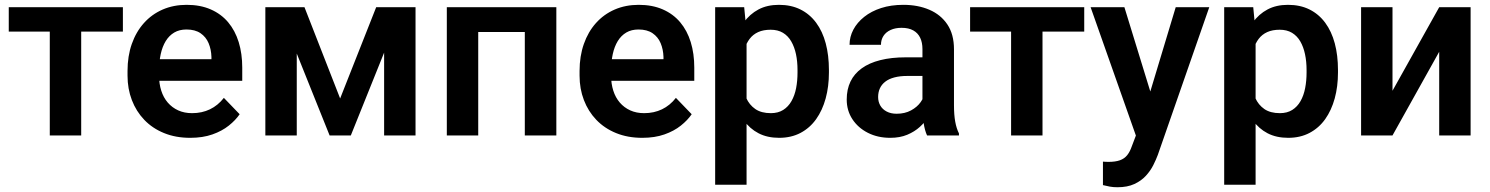

<svg xmlns="http://www.w3.org/2000/svg" viewBox="-20 -558 6137 791"><path d="M314.5 -528.3V0H185.1V-528.3ZM486.3 -528.3V-427.7H16.1V-528.3Z M763.7 9.8Q703.6 9.8 655.8 -9.8Q607.9 -29.3 574.5 -64.2Q541 -99.1 523.2 -145.8Q505.4 -192.4 505.4 -246.1V-265.6Q505.4 -326.7 522.9 -376.7Q540.5 -426.8 572.8 -462.9Q605 -499 649.9 -518.6Q694.8 -538.1 749 -538.1Q805.2 -538.1 848.1 -519.3Q891.1 -500.5 919.9 -466.3Q948.7 -432.1 963.4 -384.5Q978 -336.9 978 -279.3V-225.1H564V-314H851.1V-323.7Q850.1 -354.5 839.4 -380.1Q828.6 -405.8 806.2 -421.1Q783.7 -436.5 748 -436.5Q719.2 -436.5 698 -424.1Q676.8 -411.6 662.8 -388.9Q648.9 -366.2 642.1 -335Q635.3 -303.7 635.3 -265.6V-246.1Q635.3 -212.9 644.3 -184.6Q653.3 -156.2 671.1 -135.5Q689 -114.7 714.1 -103.3Q739.3 -91.8 771.5 -91.8Q812 -91.8 845 -107.7Q877.9 -123.5 902.3 -154.8L967.3 -87.4Q950.7 -63 922.6 -40.5Q894.5 -18.1 855 -4.2Q815.4 9.8 763.7 9.8Z M1381.3 -152.3 1529.8 -528.3H1637.7L1425.3 0H1337.9L1126 -528.3H1234.4ZM1202.6 -528.3V0H1073.2V-528.3ZM1562.5 0V-528.3H1691.9V0Z M2174.3 -528.3V-426.3H1916V-528.3ZM1950.2 -528.3V0H1820.8V-528.3ZM2272 -528.3V0H2142.1V-528.3Z M2626 9.8Q2565.9 9.8 2518.1 -9.8Q2470.2 -29.3 2436.8 -64.2Q2403.3 -99.1 2385.5 -145.8Q2367.7 -192.4 2367.7 -246.1V-265.6Q2367.7 -326.7 2385.3 -376.7Q2402.8 -426.8 2435.1 -462.9Q2467.3 -499 2512.2 -518.6Q2557.1 -538.1 2611.3 -538.1Q2667.5 -538.1 2710.4 -519.3Q2753.4 -500.5 2782.2 -466.3Q2811 -432.1 2825.7 -384.5Q2840.3 -336.9 2840.3 -279.3V-225.1H2426.3V-314H2713.4V-323.7Q2712.4 -354.5 2701.7 -380.1Q2690.9 -405.8 2668.5 -421.1Q2646 -436.5 2610.4 -436.5Q2581.5 -436.5 2560.3 -424.1Q2539.1 -411.6 2525.1 -388.9Q2511.2 -366.2 2504.4 -335Q2497.6 -303.7 2497.6 -265.6V-246.1Q2497.6 -212.9 2506.6 -184.6Q2515.6 -156.2 2533.4 -135.5Q2551.3 -114.7 2576.4 -103.3Q2601.6 -91.8 2633.8 -91.8Q2674.3 -91.8 2707.3 -107.7Q2740.2 -123.5 2764.6 -154.8L2829.6 -87.4Q2813 -63 2784.9 -40.5Q2756.8 -18.1 2717.3 -4.2Q2677.7 9.8 2626 9.8Z M3055.7 -426.8V203.1H2926.3V-528.3H3045.9ZM3395 -269.5V-259.3Q3395 -201.7 3381.6 -152.6Q3368.2 -103.5 3342.3 -67.1Q3316.4 -30.8 3278.1 -10.5Q3239.7 9.8 3189.9 9.8Q3141.1 9.8 3105 -9Q3068.8 -27.8 3043.9 -62.5Q3019 -97.2 3004.2 -143.3Q2989.3 -189.5 2981.9 -244.1V-276.9Q2989.3 -335 3004.2 -382.6Q3019 -430.2 3043.9 -465.1Q3068.8 -500 3104.7 -519Q3140.6 -538.1 3189 -538.1Q3239.3 -538.1 3277.6 -519Q3315.9 -500 3342.3 -464.4Q3368.7 -428.7 3381.8 -379.4Q3395 -330.1 3395 -269.5ZM3265.6 -259.3V-269.5Q3265.6 -304.7 3259.3 -334.7Q3252.9 -364.7 3239.7 -387.5Q3226.6 -410.2 3205.6 -422.9Q3184.6 -435.5 3154.8 -435.5Q3125 -435.5 3103.5 -425.8Q3082 -416 3068.4 -397.9Q3054.7 -379.9 3047.1 -355.2Q3039.6 -330.6 3037.1 -300.8V-219.7Q3041.5 -183.6 3054.2 -154.8Q3066.9 -126 3091.6 -108.9Q3116.2 -91.8 3155.8 -91.8Q3185.5 -91.8 3206.5 -105Q3227.5 -118.2 3240.7 -141.4Q3253.9 -164.6 3259.8 -194.8Q3265.6 -225.1 3265.6 -259.3Z M3780.3 -112.3V-356Q3780.3 -382.8 3771 -402.3Q3761.7 -421.9 3742.7 -432.6Q3723.6 -443.4 3694.3 -443.4Q3668.5 -443.4 3649.2 -434.6Q3629.9 -425.8 3619.6 -409.9Q3609.4 -394 3609.4 -373.5H3480Q3480 -406.2 3495.6 -435.8Q3511.2 -465.3 3540.3 -488.5Q3569.3 -511.7 3610.1 -524.9Q3650.9 -538.1 3701.7 -538.1Q3761.7 -538.1 3808.8 -517.8Q3856 -497.6 3883.1 -457Q3910.2 -416.5 3910.2 -355V-124.5Q3910.2 -85 3915.3 -56.9Q3920.4 -28.8 3930.7 -8.3V0H3799.3Q3790 -20 3785.2 -51Q3780.3 -82 3780.3 -112.3ZM3798.3 -321.8 3799.3 -245.1H3717.8Q3687.5 -245.1 3664.6 -239Q3641.6 -232.9 3627 -221.4Q3612.3 -210 3605 -194.1Q3597.7 -178.2 3597.7 -158.2Q3597.7 -138.7 3606.7 -123Q3615.7 -107.4 3633.1 -98.4Q3650.4 -89.4 3673.8 -89.4Q3708 -89.4 3733.4 -103.3Q3758.8 -117.2 3772.9 -137.2Q3787.1 -157.2 3788.1 -175.3L3825.2 -119.6Q3818.4 -99.6 3804.7 -77.1Q3791 -54.7 3769.5 -35.2Q3748 -15.6 3717.8 -2.9Q3687.5 9.8 3647.5 9.8Q3596.2 9.8 3555.7 -10.7Q3515.1 -31.2 3491.7 -66.9Q3468.3 -102.5 3468.3 -147.9Q3468.3 -189.9 3483.9 -222.2Q3499.5 -254.4 3530.3 -276.6Q3561 -298.8 3606.7 -310.3Q3652.3 -321.8 3711.4 -321.8Z M4274.9 -528.3V0H4145.5V-528.3ZM4446.8 -528.3V-427.7H3976.6V-528.3Z M4682.1 -58.6 4823.7 -528.3H4961.9L4750 80.1Q4742.7 99.6 4731.2 122.6Q4719.7 145.5 4700.7 166.3Q4681.6 187 4653.1 200.2Q4624.5 213.4 4584 213.4Q4566.4 213.4 4552.7 210.9Q4539.1 208.5 4523.9 204.6V107.9Q4528.8 108.4 4535.4 108.6Q4542 108.9 4546.9 108.9Q4575.2 108.9 4593.8 102.3Q4612.3 95.7 4623.8 81.3Q4635.3 66.9 4643.1 43.9ZM4612.3 -528.3 4731.9 -139.2 4752.9 -2.9 4664.1 13.2 4473.1 -528.3Z M5152.8 -426.8V203.1H5023.4V-528.3H5143.1ZM5492.2 -269.5V-259.3Q5492.2 -201.7 5478.8 -152.6Q5465.3 -103.5 5439.5 -67.1Q5413.6 -30.8 5375.2 -10.5Q5336.9 9.8 5287.1 9.8Q5238.3 9.8 5202.1 -9Q5166 -27.8 5141.1 -62.5Q5116.2 -97.2 5101.3 -143.3Q5086.4 -189.5 5079.1 -244.1V-276.9Q5086.4 -335 5101.3 -382.6Q5116.2 -430.2 5141.1 -465.1Q5166 -500 5201.9 -519Q5237.8 -538.1 5286.1 -538.1Q5336.4 -538.1 5374.8 -519Q5413.1 -500 5439.5 -464.4Q5465.8 -428.7 5479 -379.4Q5492.2 -330.1 5492.2 -269.5ZM5362.8 -259.3V-269.5Q5362.8 -304.7 5356.4 -334.7Q5350.1 -364.7 5336.9 -387.5Q5323.7 -410.2 5302.7 -422.9Q5281.7 -435.5 5252 -435.5Q5222.2 -435.5 5200.7 -425.8Q5179.2 -416 5165.5 -397.9Q5151.9 -379.9 5144.3 -355.2Q5136.7 -330.6 5134.3 -300.8V-219.7Q5138.7 -183.6 5151.4 -154.8Q5164.1 -126 5188.7 -108.9Q5213.4 -91.8 5252.9 -91.8Q5282.7 -91.8 5303.7 -105Q5324.7 -118.2 5337.9 -141.4Q5351.1 -164.6 5356.9 -194.8Q5362.8 -225.1 5362.8 -259.3Z M5716.8 -184.1 5909.2 -528.3H6038.6V0H5909.2V-344.7L5716.8 0H5587.4V-528.3H5716.8Z"/></svg>

Font: Roboto SemiBold
Style: Regular
Weight: 600
Designer: Christian Robertson
Foundry: Google
Version: Version 3.009; 2024